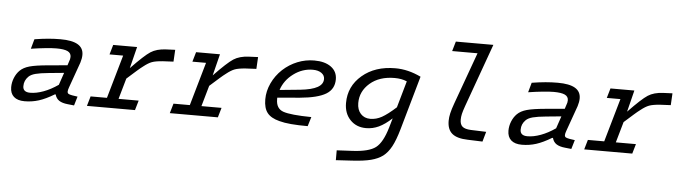

<svg xmlns="http://www.w3.org/2000/svg" viewBox="-54 -944 5019 1417"><g transform="rotate(5 2456.0 -235.5)"><path d="M525 -314 458 -126Q454 -115 452 -107Q450 -99 450 -92Q450 -82 457 -77Q464 -72 486 -68L526 -62L506 5L459 0Q418 -4 395 -19Q372 -34 364 -64H358Q295 -26 244.5 -10Q194 6 139 6Q87 6 59.5 -18.5Q32 -43 32 -89Q32 -124 45.5 -157.5Q59 -191 82 -214Q108 -240 153 -252.5Q198 -265 287 -273L432 -286Q445 -323 447 -332.5Q449 -342 449 -350Q449 -378 423 -390.5Q397 -403 340 -403Q310 -403 260 -398Q210 -393 152 -384L172 -456Q228 -465 273.5 -469Q319 -473 364 -473Q450 -473 492.5 -448Q535 -423 535 -372Q535 -359 532.5 -344.5Q530 -330 525 -314ZM121 -104Q121 -82 134.5 -71Q148 -60 175 -60Q220 -60 273 -79.5Q326 -99 381 -137L412 -228L299 -217Q236 -211 202 -202Q168 -193 151 -176Q136 -161 128.5 -143.5Q121 -126 121 -104Z M601 0 622 -72H743L835 -393H734L755 -465H932L892 -305Q989 -406 1033 -434.5Q1077 -463 1146 -466L1214 -469L1209 -381L1129 -377Q1076 -373 1049.5 -363Q1023 -353 989 -326Q970 -312 944.5 -289.5Q919 -267 873 -226L829 -72H978L957 0Z M1215 0 1236 -72H1357L1449 -393H1348L1369 -465H1546L1506 -305Q1603 -406 1647 -434.5Q1691 -463 1760 -466L1828 -469L1823 -381L1743 -377Q1690 -373 1663.5 -363Q1637 -353 1603 -326Q1584 -312 1558.5 -289.5Q1533 -267 1487 -226L1443 -72H1592L1571 0Z M2258 -62 2237 7Q2166 7 2114 2.5Q2062 -2 2026 -12Q1963 -28 1935.5 -63Q1908 -98 1908 -163Q1908 -224 1935.5 -283Q1963 -342 2012 -388Q2060 -432 2119.5 -456Q2179 -480 2244 -480Q2323 -480 2368.5 -446.5Q2414 -413 2414 -355Q2414 -282 2353.5 -245.5Q2293 -209 2161 -197L1995 -183Q1995 -180 1995 -177Q1995 -174 1995 -171Q1995 -102 2049.5 -83Q2104 -64 2258 -62ZM2327 -350Q2327 -377 2303 -394Q2279 -411 2239 -411Q2162 -411 2096.5 -362.5Q2031 -314 2007 -241L2159 -256Q2244 -265 2285.5 -288Q2327 -311 2327 -350Z M2837 -36 2857 -105Q2806 -58 2761 -37Q2716 -16 2667 -16Q2595 -16 2549.5 -63.5Q2504 -111 2504 -188Q2504 -312 2599.5 -393.5Q2695 -475 2845 -475Q2893 -475 2940 -463.5Q2987 -452 3035 -429L2922 -31Q2898 53 2872.5 100Q2847 147 2812 174Q2777 200 2724.5 213.5Q2672 227 2584 232L2466 239V166L2582 160Q2704 154 2754 115.5Q2804 77 2837 -36ZM2846 -403Q2733 -403 2663.5 -343Q2594 -283 2594 -196Q2594 -146 2621 -116.5Q2648 -87 2692 -87Q2736 -87 2777.5 -110Q2819 -133 2881 -189L2937 -386Q2916 -395 2893.5 -399Q2871 -403 2846 -403Z M3270 -123Q3270 -149 3277 -179.5Q3284 -210 3300 -254L3439 -638H3251L3272 -710H3550L3382 -243Q3368 -204 3363 -182Q3358 -160 3358 -139Q3358 -104 3376.5 -88Q3395 -72 3439 -70L3553 -66L3532 8L3422 4Q3343 2 3306.5 -28.5Q3270 -59 3270 -123Z M4209 -314 4142 -126Q4138 -115 4136 -107Q4134 -99 4134 -92Q4134 -82 4141 -77Q4148 -72 4170 -68L4210 -62L4190 5L4143 0Q4102 -4 4079 -19Q4056 -34 4048 -64H4042Q3979 -26 3928.5 -10Q3878 6 3823 6Q3771 6 3743.5 -18.5Q3716 -43 3716 -89Q3716 -124 3729.5 -157.5Q3743 -191 3766 -214Q3792 -240 3837 -252.5Q3882 -265 3971 -273L4116 -286Q4129 -323 4131 -332.5Q4133 -342 4133 -350Q4133 -378 4107 -390.5Q4081 -403 4024 -403Q3994 -403 3944 -398Q3894 -393 3836 -384L3856 -456Q3912 -465 3957.5 -469Q4003 -473 4048 -473Q4134 -473 4176.5 -448Q4219 -423 4219 -372Q4219 -359 4216.5 -344.5Q4214 -330 4209 -314ZM3805 -104Q3805 -82 3818.5 -71Q3832 -60 3859 -60Q3904 -60 3957 -79.5Q4010 -99 4065 -137L4096 -228L3983 -217Q3920 -211 3886 -202Q3852 -193 3835 -176Q3820 -161 3812.5 -143.5Q3805 -126 3805 -104Z M4285 0 4306 -72H4427L4519 -393H4418L4439 -465H4616L4576 -305Q4673 -406 4717 -434.5Q4761 -463 4830 -466L4898 -469L4893 -381L4813 -377Q4760 -373 4733.5 -363Q4707 -353 4673 -326Q4654 -312 4628.5 -289.5Q4603 -267 4557 -226L4513 -72H4662L4641 0Z"/></g></svg>

Font: Intel One Mono
Style: Italic
Weight: 400
Italic angle: -16°
Monospace: yes
Designer: Fred Shallcrass
Foundry: Frere-Jones Type LLC
Version: Version 1.400;hotconv 1.1.0;makeotfexe 2.6.0;FJTRelease1.4